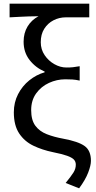

<svg xmlns="http://www.w3.org/2000/svg" viewBox="-20 -816 521 1041"><path d="M409 205 336 176Q366 139 378.5 119Q391 99 391 77Q391 60 380.5 49Q370 38 343.5 28.5Q317 19 267 9Q209 -3 161 -26Q113 -49 84 -92.5Q55 -136 55 -207Q55 -261 78 -305.5Q101 -350 139 -380.5Q177 -411 222 -424V-428Q173 -449 140.5 -490.5Q108 -532 108 -590Q108 -637 129.5 -672.5Q151 -708 189 -728Q159 -728 136 -727Q113 -726 89.5 -725Q66 -724 32 -722V-796H464V-722H337Q301 -722 270 -706Q239 -690 220 -660Q201 -630 201 -587Q201 -548 222 -517Q243 -486 275 -468Q307 -450 340 -450Q361 -450 375.5 -451.5Q390 -453 412 -457V-379Q390 -384 372.5 -385Q355 -386 334 -386Q288 -386 245.5 -366.5Q203 -347 176 -309.5Q149 -272 149 -219Q149 -165 171.5 -134.5Q194 -104 233.5 -88.5Q273 -73 323 -64Q404 -49 438.5 -24.5Q473 0 473 56Q473 81 458 120Q443 159 409 205Z"/></svg>

Font: Chocolate Classical Sans
Style: Regular
Weight: 400
Designer: 田海東、宇文滿月
Foundry: Moonlit Owen
Version: Version 1.001